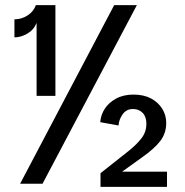

<svg xmlns="http://www.w3.org/2000/svg" viewBox="-20 -713 716 745"><path d="M423 -693H511L145 0H58ZM122 -341V-624Q111 -597 86 -582.5Q61 -568 36 -568V-638Q64 -638 87.5 -653.5Q111 -669 119 -693H195V-341ZM498 -346Q538 -346 566 -331Q594 -316 609.5 -291Q625 -266 625 -236Q625 -196 602 -166Q579 -136 532 -103L454 -47H628V12H370V-41L480 -128Q510 -152 529 -176.5Q548 -201 548 -233Q548 -260 533.5 -275Q519 -290 496 -290Q470 -290 455.5 -269Q441 -248 440 -226L369 -239Q371 -267 386.5 -291Q402 -315 430.5 -330.5Q459 -346 498 -346Z"/></svg>

Font: Parkinsans
Style: Regular
Weight: 400
Designer: Red Stone, Indian Type Foundry
Foundry: Indian Type Foundry
Version: Version 1.000